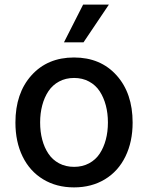

<svg xmlns="http://www.w3.org/2000/svg" viewBox="-20 -802 642 833"><path d="M257.5 -618.3 340.6 -782H452.4L342.3 -618.3ZM46.9 -270.2Q46.9 -397.7 116.5 -475.1Q186.1 -552.6 301.1 -552.6Q416.2 -552.6 485.8 -475.1Q555.4 -397.7 555.4 -270.2Q555.4 -186.8 524.1 -122.9Q492.9 -58.9 435 -24Q377.1 11 301.1 11Q225.1 11 167.3 -24Q109.4 -58.9 78.1 -122.9Q46.9 -186.8 46.9 -270.2ZM301.5 -78.1Q337.7 -78.1 366.3 -93.4Q394.9 -108.7 412.5 -135.3Q430 -161.9 439.1 -196.2Q448.2 -230.5 448.2 -270.6Q448.2 -310.4 439.1 -344.8Q430 -379.3 412.5 -406.1Q394.9 -432.9 366.3 -448.3Q337.7 -463.8 301.5 -463.8Q264.9 -463.8 236.3 -448.3Q207.7 -432.9 190 -406.1Q172.2 -379.3 163.2 -344.8Q154.1 -310.4 154.1 -270.6Q154.1 -230.5 163.2 -196.2Q172.2 -161.9 190 -135.3Q207.7 -108.7 236.3 -93.4Q264.9 -78.1 301.5 -78.1Z"/></svg>

Font: TID UI Medium
Style: Regular
Weight: 500
Designer: The TID Project Authors
Foundry: Bakken & Bæck
Version: Version 1.001;hotconv 1.0.109;makeotfexe 2.5.65596